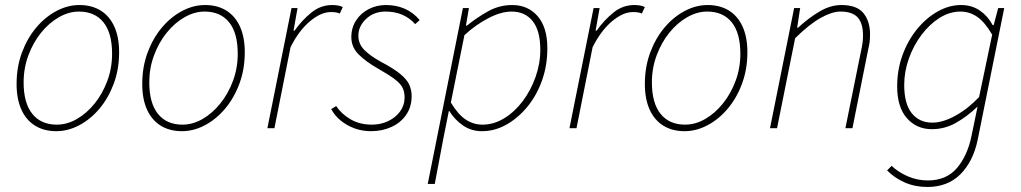

<svg xmlns="http://www.w3.org/2000/svg" viewBox="-20 -510 4062 764"><path d="M204 12Q155 12 119.5 -10Q84 -32 65 -74Q46 -116 46 -176Q46 -243 67 -300Q88 -357 123.5 -399.5Q159 -442 204 -466Q249 -490 296 -490Q345 -490 380.5 -468Q416 -446 435 -404Q454 -362 454 -302Q454 -235 433 -178Q412 -121 376.5 -78.5Q341 -36 296 -12Q251 12 204 12ZM206 -14Q247 -14 286 -36.5Q325 -59 356.5 -98Q388 -137 407 -188Q426 -239 426 -296Q426 -379 391.5 -421.5Q357 -464 294 -464Q254 -464 214.5 -441.5Q175 -419 143.5 -380Q112 -341 93 -290Q74 -239 74 -182Q74 -100 108.5 -57Q143 -14 206 -14Z M704 12Q655 12 619.5 -10Q584 -32 565 -74Q546 -116 546 -176Q546 -243 567 -300Q588 -357 623.5 -399.5Q659 -442 704 -466Q749 -490 796 -490Q845 -490 880.5 -468Q916 -446 935 -404Q954 -362 954 -302Q954 -235 933 -178Q912 -121 876.5 -78.5Q841 -36 796 -12Q751 12 704 12ZM706 -14Q747 -14 786 -36.5Q825 -59 856.5 -98Q888 -137 907 -188Q926 -239 926 -296Q926 -379 891.5 -421.5Q857 -464 794 -464Q754 -464 714.5 -441.5Q675 -419 643.5 -380Q612 -341 593 -290Q574 -239 574 -182Q574 -100 608.5 -57Q643 -14 706 -14Z M1044 0 1140 -478H1164L1148 -388H1152Q1182 -430 1219 -460Q1256 -490 1302 -490Q1311 -490 1322.5 -488.5Q1334 -487 1344 -482L1332 -456Q1326 -459 1318 -460.5Q1310 -462 1296 -462Q1257 -462 1213 -425Q1169 -388 1136 -322L1072 0Z M1456 12Q1421 12 1390 0.5Q1359 -11 1335 -31Q1311 -51 1298 -76L1318 -88Q1338 -57 1374.5 -35.5Q1411 -14 1460 -14Q1495 -14 1524.5 -28Q1554 -42 1572 -66.5Q1590 -91 1590 -122Q1590 -143 1582.5 -159.5Q1575 -176 1552.5 -193.5Q1530 -211 1486 -236Q1435 -265 1406.5 -294Q1378 -323 1378 -362Q1378 -400 1397 -429Q1416 -458 1447.5 -474Q1479 -490 1516 -490Q1557 -490 1591 -475Q1625 -460 1650 -430L1632 -414Q1611 -438 1581.5 -451Q1552 -464 1514 -464Q1468 -464 1437 -435Q1406 -406 1406 -368Q1406 -335 1430 -311Q1454 -287 1496 -264Q1547 -237 1573 -215.5Q1599 -194 1608.5 -173Q1618 -152 1618 -128Q1618 -85 1596.5 -53.5Q1575 -22 1538 -5Q1501 12 1456 12Z M1682 222 1822 -478H1846L1834 -408H1838Q1877 -440 1922 -465Q1967 -490 2018 -490Q2081 -490 2119.5 -445.5Q2158 -401 2158 -318Q2158 -249 2136.5 -189Q2115 -129 2077.5 -84Q2040 -39 1994 -13.5Q1948 12 1898 12Q1855 12 1822 -11Q1789 -34 1768 -68H1766L1744 42L1710 222ZM1900 -14Q1945 -14 1986.5 -39.5Q2028 -65 2060 -107.5Q2092 -150 2111 -203.5Q2130 -257 2130 -312Q2130 -388 2099.5 -426Q2069 -464 2016 -464Q1974 -464 1923 -437.5Q1872 -411 1828 -370L1774 -102Q1803 -54 1833.5 -34Q1864 -14 1900 -14Z M2246 0 2342 -478H2366L2350 -388H2354Q2384 -430 2421 -460Q2458 -490 2504 -490Q2513 -490 2524.5 -488.5Q2536 -487 2546 -482L2534 -456Q2528 -459 2520 -460.5Q2512 -462 2498 -462Q2459 -462 2415 -425Q2371 -388 2338 -322L2274 0Z M2704 12Q2655 12 2619.5 -10Q2584 -32 2565 -74Q2546 -116 2546 -176Q2546 -243 2567 -300Q2588 -357 2623.5 -399.5Q2659 -442 2704 -466Q2749 -490 2796 -490Q2845 -490 2880.5 -468Q2916 -446 2935 -404Q2954 -362 2954 -302Q2954 -235 2933 -178Q2912 -121 2876.5 -78.5Q2841 -36 2796 -12Q2751 12 2704 12ZM2706 -14Q2747 -14 2786 -36.5Q2825 -59 2856.5 -98Q2888 -137 2907 -188Q2926 -239 2926 -296Q2926 -379 2891.5 -421.5Q2857 -464 2794 -464Q2754 -464 2714.5 -441.5Q2675 -419 2643.5 -380Q2612 -341 2593 -290Q2574 -239 2574 -182Q2574 -100 2608.5 -57Q2643 -14 2706 -14Z M3044 0 3140 -478H3164L3152 -400H3156Q3198 -439 3241.5 -464.5Q3285 -490 3328 -490Q3390 -490 3416 -457.5Q3442 -425 3442 -374Q3442 -356 3440.5 -343.5Q3439 -331 3434 -310L3372 0H3344L3406 -306Q3411 -329 3412.5 -342Q3414 -355 3414 -370Q3414 -417 3393 -440.5Q3372 -464 3324 -464Q3291 -464 3246 -439Q3201 -414 3144 -358L3072 0Z M3670 234Q3621 234 3580 216Q3539 198 3510 168L3528 150Q3554 175 3592 191.5Q3630 208 3672 208Q3746 208 3788 158.5Q3830 109 3846 30L3870 -86Q3828 -46 3783.5 -21Q3739 4 3688 4Q3627 4 3588.5 -40Q3550 -84 3550 -166Q3550 -233 3571.5 -291.5Q3593 -350 3629.5 -394.5Q3666 -439 3711.5 -464.5Q3757 -490 3804 -490Q3847 -490 3879 -468Q3911 -446 3930 -410H3934L3952 -478H3976L3870 48Q3852 133 3801.5 183.5Q3751 234 3670 234ZM3690 -22Q3732 -22 3782.5 -50Q3833 -78 3876 -124L3928 -372Q3899 -422 3868.5 -443Q3838 -464 3802 -464Q3759 -464 3719 -439Q3679 -414 3647 -371.5Q3615 -329 3596.5 -277Q3578 -225 3578 -172Q3578 -97 3608 -59.5Q3638 -22 3690 -22Z"/></svg>

Font: Source Sans 3 VF
Style: Italic
Weight: 200
Italic angle: -11°
Designer: Paul D. Hunt
Foundry: Adobe Systems Incorporated
Version: Version 3.042;hotconv 1.0.118;makeotfexe 2.5.65603